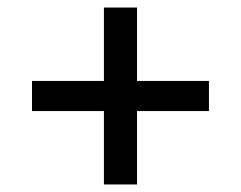

<svg xmlns="http://www.w3.org/2000/svg" viewBox="-20 -585 640 510"><path d="M256 -95V-290H65V-370H256V-565H344V-370H535V-290H344V-95Z"/></svg>

Font: Tiny
Style: Regular
Weight: 400
Designer: Philipp Nurullin, Konstantin Bulenkov
Foundry: JetBrains
Version: Version 2.251; ttfautohint (v1.8.4.7-5d5b)